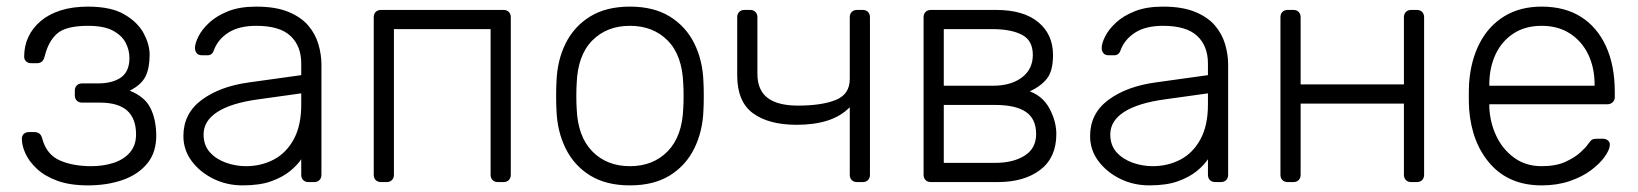

<svg xmlns="http://www.w3.org/2000/svg" viewBox="-20 -550 4949 580"><path d="M246 10Q191 10 153 -4Q115 -18 91.5 -40Q68 -62 57 -86Q46 -110 46 -131Q46 -140 52 -145.5Q58 -151 67 -151H84Q93 -151 99 -146.5Q105 -142 108 -130Q121 -83 160.5 -65.5Q200 -48 256 -48Q292 -48 323 -58Q354 -68 372.5 -89.5Q391 -111 391 -144Q391 -192 364 -216Q337 -240 282 -240H228Q218 -240 212 -246Q206 -252 206 -262V-276Q206 -286 212 -292Q218 -298 228 -298H275Q320 -298 345.5 -316Q371 -334 371 -375Q371 -399 359.5 -421Q348 -443 321 -457.5Q294 -472 246 -472Q179 -472 152.5 -448.5Q126 -425 115 -380Q112 -368 106 -363.5Q100 -359 91 -359H74Q65 -359 59 -364.5Q53 -370 53 -379Q53 -411 65.5 -438Q78 -465 102.5 -486Q127 -507 163 -518.5Q199 -530 246 -530Q316 -530 356.5 -506Q397 -482 414.5 -448.5Q432 -415 432 -385Q432 -344 419.5 -319Q407 -294 372 -276Q417 -258 434 -224.5Q451 -191 452 -144Q453 -91 425.5 -57Q398 -23 351 -6.5Q304 10 246 10Z M713 10Q665 10 624.5 -10Q584 -30 559 -63.5Q534 -97 534 -139Q534 -207 589 -248Q644 -289 732 -301L890 -323V-358Q890 -411 857.5 -441.5Q825 -472 754 -472Q702 -472 670 -451.5Q638 -431 626 -398Q621 -383 607 -383H591Q579 -383 574 -389.5Q569 -396 569 -405Q569 -419 579.5 -440Q590 -461 612 -481.5Q634 -502 669 -516Q704 -530 754 -530Q813 -530 851.5 -514Q890 -498 911.5 -472.5Q933 -447 942 -416Q951 -385 951 -355V-22Q951 -12 945 -6Q939 0 929 0H912Q902 0 896 -6Q890 -12 890 -22V-69Q878 -51 856 -33Q834 -15 799.5 -2.5Q765 10 713 10ZM723 -48Q769 -48 807 -68Q845 -88 867.5 -129.5Q890 -171 890 -234V-268L761 -250Q679 -239 637 -212Q595 -185 595 -144Q595 -111 614 -90Q633 -69 662.5 -58.5Q692 -48 723 -48Z M1131 0Q1121 0 1115 -6Q1109 -12 1109 -22V-498Q1109 -508 1115 -514Q1121 -520 1131 -520H1501Q1511 -520 1517 -514Q1523 -508 1523 -498V-22Q1523 -12 1517 -6Q1511 0 1501 0H1484Q1474 0 1468 -6Q1462 -12 1462 -22V-462H1170V-22Q1170 -12 1164 -6Q1158 0 1148 0Z M1883 10Q1811 10 1762.5 -20Q1714 -50 1688.5 -102Q1663 -154 1661 -218Q1660 -233 1660 -260Q1660 -287 1661 -302Q1663 -367 1688.5 -418.5Q1714 -470 1762.5 -500Q1811 -530 1883 -530Q1955 -530 2003.5 -500Q2052 -470 2077.5 -418.5Q2103 -367 2105 -302Q2106 -287 2106 -260Q2106 -233 2105 -218Q2103 -154 2077.5 -102Q2052 -50 2003.5 -20Q1955 10 1883 10ZM1883 -48Q1953 -48 1997 -93Q2041 -138 2044 -223Q2045 -238 2045 -260Q2045 -282 2044 -297Q2041 -383 1997 -427.5Q1953 -472 1883 -472Q1813 -472 1769 -427.5Q1725 -383 1722 -297Q1721 -282 1721 -260Q1721 -238 1722 -223Q1725 -138 1769 -93Q1813 -48 1883 -48Z M2569 0Q2559 0 2553 -6Q2547 -12 2547 -22V-226Q2519 -198 2479 -185.5Q2439 -173 2387 -173Q2302 -173 2254.5 -208Q2207 -243 2207 -322V-498Q2207 -508 2213 -514Q2219 -520 2229 -520H2246Q2256 -520 2262 -514Q2268 -508 2268 -498V-327Q2268 -278 2298.5 -254.5Q2329 -231 2391 -231Q2462 -231 2504.5 -248Q2547 -265 2547 -311V-498Q2547 -508 2553 -514Q2559 -520 2569 -520H2586Q2596 -520 2602 -514Q2608 -508 2608 -498V-22Q2608 -12 2602 -6Q2596 0 2586 0Z M2792 0Q2782 0 2776 -6Q2770 -12 2770 -22V-498Q2770 -508 2776 -514Q2782 -520 2792 -520H2989Q3072 -520 3116.5 -483Q3161 -446 3161 -384Q3161 -336 3143 -313Q3125 -290 3091 -274Q3131 -259 3151 -221Q3171 -183 3171 -145Q3171 -74 3122.5 -37Q3074 0 2994 0ZM2831 -58H2986Q3041 -58 3075.5 -80Q3110 -102 3110 -145Q3110 -191 3079 -212Q3048 -233 2986 -233H2831ZM2831 -291H2979Q3034 -291 3067 -316Q3100 -341 3100 -384Q3100 -428 3067 -445Q3034 -462 2979 -462H2831Z M3452 10Q3404 10 3363.5 -10Q3323 -30 3298 -63.5Q3273 -97 3273 -139Q3273 -207 3328 -248Q3383 -289 3471 -301L3629 -323V-358Q3629 -411 3596.5 -441.5Q3564 -472 3493 -472Q3441 -472 3409 -451.5Q3377 -431 3365 -398Q3360 -383 3346 -383H3330Q3318 -383 3313 -389.5Q3308 -396 3308 -405Q3308 -419 3318.5 -440Q3329 -461 3351 -481.5Q3373 -502 3408 -516Q3443 -530 3493 -530Q3552 -530 3590.5 -514Q3629 -498 3650.5 -472.5Q3672 -447 3681 -416Q3690 -385 3690 -355V-22Q3690 -12 3684 -6Q3678 0 3668 0H3651Q3641 0 3635 -6Q3629 -12 3629 -22V-69Q3617 -51 3595 -33Q3573 -15 3538.5 -2.5Q3504 10 3452 10ZM3462 -48Q3508 -48 3546 -68Q3584 -88 3606.5 -129.5Q3629 -171 3629 -234V-268L3500 -250Q3418 -239 3376 -212Q3334 -185 3334 -144Q3334 -111 3353 -90Q3372 -69 3401.5 -58.5Q3431 -48 3462 -48Z M3870 0Q3860 0 3854 -6Q3848 -12 3848 -22V-498Q3848 -508 3854 -514Q3860 -520 3870 -520H3887Q3897 -520 3903 -514Q3909 -508 3909 -498V-295H4221V-498Q4221 -508 4227 -514Q4233 -520 4243 -520H4260Q4270 -520 4276 -514Q4282 -508 4282 -498V-22Q4282 -12 4276 -6Q4270 0 4260 0H4243Q4233 0 4227 -6Q4221 -12 4221 -22V-237H3909V-22Q3909 -12 3903 -6Q3897 0 3887 0Z M4637 10Q4540 10 4483 -53.5Q4426 -117 4418 -220Q4417 -235 4417 -260Q4417 -285 4418 -300Q4423 -368 4450 -420Q4477 -472 4524.5 -501Q4572 -530 4637 -530Q4707 -530 4756 -499Q4805 -468 4831.5 -410Q4858 -352 4858 -272V-257Q4858 -247 4851.5 -241Q4845 -235 4835 -235H4479Q4479 -235 4479 -231Q4479 -227 4479 -225Q4481 -180 4500 -139.5Q4519 -99 4554 -73.5Q4589 -48 4637 -48Q4680 -48 4708.5 -61Q4737 -74 4754 -89.5Q4771 -105 4776 -113Q4785 -126 4790 -128.5Q4795 -131 4806 -131H4822Q4831 -131 4837.5 -125.5Q4844 -120 4843 -111Q4842 -97 4827.5 -76.5Q4813 -56 4786.5 -36Q4760 -16 4722 -3Q4684 10 4637 10ZM4479 -291H4797V-295Q4797 -345 4778 -385Q4759 -425 4723 -448.5Q4687 -472 4637 -472Q4587 -472 4551.5 -448.5Q4516 -425 4497.5 -385Q4479 -345 4479 -295Z"/></svg>

Font: Rubik Light
Style: Regular
Weight: 300
Designer: Hubert and Fischer
Foundry: Hubert and Fischer
Version: Version 2.300;gftools[0.9.30]